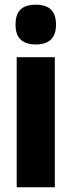

<svg xmlns="http://www.w3.org/2000/svg" viewBox="-20 -796 305 816"><path d="M132 -776C72 -776 46 -748 46 -691C46 -635 75 -607 132 -607C189 -607 218 -635 218 -691C218 -747 192 -776 132 -776ZM213 -553H51V0H213Z"/></svg>

Font: Noto Sans Devanagari ExtraCondensed Black
Style: Regular
Weight: 900
Width: 2
Designer: Jelle Bosma - Monotype Design Team
Foundry: Monotype Imaging Inc.
Version: Version 2.004